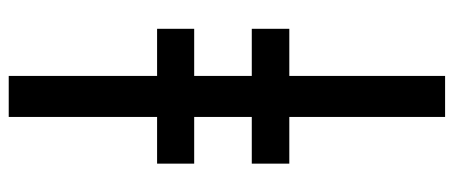

<svg xmlns="http://www.w3.org/2000/svg" viewBox="-320 -485 1040 440"><g transform="rotate(-90 200.0 -265.0)"><path d="M246 -765H152V-425H45V-340H152V-208H45V-122H152V235H246V-122H354V-208H246V-340H354V-425H246Z"/></g></svg>

Font: Noto Sans Display Condensed Medium
Style: Regular
Weight: 500
Width: 3
Designer: Monotype Design Team
Foundry: Monotype Imaging Inc.
Version: Version 1.900